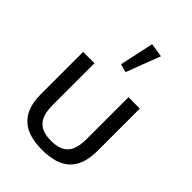

<svg xmlns="http://www.w3.org/2000/svg" viewBox="-241 -936 1054 1054"><g transform="rotate(45 286.5 -409.0)"><path d="M285 10C431 10 505 -54 505 -202V-530H417V-208C417 -112 387 -60 285 -60C185 -60 153 -113 153 -208V-530H65V-202C65 -55 141 10 285 10ZM308 -616 384 -815 303 -828 260 -629Z"/></g></svg>

Font: Cheyenne Sans
Style: Regular
Weight: 400
Designer: The Public Sans project authors (U.S. Web Design System), Libre Franklin designed by Pablo Impallari and Rodrigo Fuenzal
Foundry: The Cheyenne Sans Project Authors
Version: Version 2.007